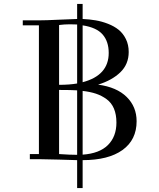

<svg xmlns="http://www.w3.org/2000/svg" viewBox="-20 -805 806 971"><path d="M95.2 -676.8V-702.1H176.8Q211.9 -702.1 275.9 -705.3Q339.8 -708.5 370.1 -709V-785.2H397.9V-709Q432.6 -707.5 463.9 -702.1Q495.1 -696.8 526.4 -684.6Q557.6 -672.4 580.1 -654.3Q602.5 -636.2 616.7 -607.4Q630.9 -578.6 630.9 -542Q630.9 -480.5 588.9 -439.7Q546.9 -398.9 476.1 -377Q570.3 -364.3 620.6 -314.7Q670.9 -265.1 670.9 -191.9Q670.9 -97.7 599.6 -46.4Q528.3 4.9 397.9 4.9V146H370.1V4.9Q347.2 4.4 279.5 2.2Q211.9 0 176.8 0H130.9V-25.9H176.8V-676.8ZM278.8 -25.9Q333 -22 370.1 -22V-348.1Q341.3 -350.1 278.8 -350.1ZM278.8 -376Q331.1 -376 370.1 -382.8V-681.2Q357.9 -682.1 333 -682.1Q319.3 -682.1 305.7 -681.2Q292 -680.2 285.2 -679.2L278.8 -678.2ZM397.9 -22.9Q482.9 -28.8 525.9 -71.5Q568.8 -114.3 568.8 -185.1Q568.8 -226.1 556.2 -255.9Q543.5 -285.6 519 -303.5Q494.6 -321.3 465.6 -331.1Q436.5 -340.8 397.9 -345.2ZM397.9 -389.2Q529.8 -423.8 529.8 -537.1Q529.8 -595.2 499 -630.6Q468.3 -666 397.9 -676.8Z"/></svg>

Font: Dehuti
Style: Bold
Weight: 700
Version: Version 1.2